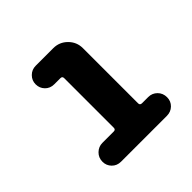

<svg xmlns="http://www.w3.org/2000/svg" viewBox="-139 -649 778 778"><g transform="rotate(-45 250.0 -260.0)"><path d="M396.5 -107.4Q418.9 -107.4 434.6 -91.8Q450.2 -76.2 450.2 -52.7Q450.2 -30.3 434.6 -15.1Q418.9 0 396.5 0H133.8Q110.4 0 95.2 -15.6Q80.1 -31.2 80.1 -52.7Q80.1 -76.2 96.2 -91.8Q112.3 -107.4 133.8 -107.4H199.2Q210 -107.4 210 -118.2V-402.3Q210 -413.1 199.2 -413.1H164.1Q140.6 -413.1 125.5 -428.7Q110.4 -444.3 110.4 -466.3Q110.4 -488.3 126 -503.9Q141.6 -519.5 164.1 -519.5H264.6Q299.8 -519.5 324.7 -494.6Q349.6 -469.7 349.6 -434.6V-118.2Q349.6 -107.4 361.3 -107.4Z"/></g></svg>

Font: Rounded-X Mgen+ 2m bold
Style: Bold
Weight: 700
Designer: [Source Han Sans]
Ryoko NISHIZUKA  (kana & ideographs); Paul D. Hunt (Latin, Greek & Cyrillic); Wenlong ZHANG  (bopomofo
Version: Version 1.059.20150602